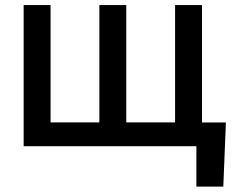

<svg xmlns="http://www.w3.org/2000/svg" viewBox="-20 -565 933 742"><path d="M71.4 -545.5H175.4V-92H364V-545.5H468V-92H656.6V-545.5H760.7V-91.6H853L843 156.2H739V0H71.4Z"/></svg>

Font: Cannonade Med
Style: Regular
Weight: 500
Designer: Rasmus Andersson
Foundry: rsms
Version: Version 3.012;git-f93a4a705